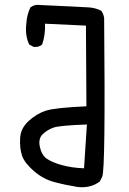

<svg xmlns="http://www.w3.org/2000/svg" viewBox="-20 -785 540 802"><path d="M304 -4Q254 -12 207 -24.5Q160 -37 121 -71Q82 -105 72 -135Q62 -165 64 -207Q66 -249 99.5 -279.5Q133 -310 171 -322.5Q209 -335 341 -341L339 -678L168 -686Q170 -639 156 -599Q142 -587 121 -589L102 -599Q84 -637 90 -686Q92 -723 107 -754Q125 -768 148 -764Q325 -756 352.5 -754Q380 -752 403 -740Q413 -726 415 -709Q421 -75 407 -47L397 -27Q359 2 304 -4ZM331 -82 343 -265Q229 -261 203.5 -252Q178 -243 158.5 -224.5Q139 -206 146.5 -171.5Q154 -137 175.5 -122Q197 -107 238 -95.5Q279 -84 331 -82Z"/></svg>

Font: NaniFont Regular
Style: Regular
Weight: 400
Designer: Nanigashitei
Version: Version 1.036